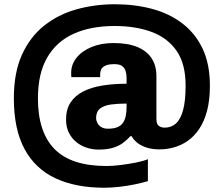

<svg xmlns="http://www.w3.org/2000/svg" viewBox="-20 -723 1050 901"><path d="M470 158Q336 158 241 114Q146 70 95.5 -23Q45 -116 45 -262Q45 -382 83 -466Q121 -550 187 -602.5Q253 -655 338.5 -679Q424 -703 519 -703Q614 -703 695 -681Q776 -659 836.5 -612.5Q897 -566 931 -494Q965 -422 965 -321Q965 -253 951.5 -202.5Q938 -152 914.5 -117.5Q891 -83 861 -62Q831 -41 797 -31.5Q763 -22 729 -22Q691 -22 663.5 -32Q636 -42 620 -56.5Q604 -71 598 -84H592Q576 -66 556 -51.5Q536 -37 508.5 -29Q481 -21 442 -21Q415 -21 388 -29.5Q361 -38 339 -55.5Q317 -73 303.5 -99.5Q290 -126 290 -162Q290 -210 311 -242Q332 -274 370 -293.5Q408 -313 460 -321.5Q512 -330 574 -330V-356Q574 -375 569.5 -389.5Q565 -404 553 -413Q541 -422 517 -422Q487 -422 472.5 -414Q458 -406 454 -395.5Q450 -385 450 -375V-361H315Q314 -366 314 -370.5Q314 -375 314 -381Q314 -421 339.5 -452.5Q365 -484 410 -502.5Q455 -521 513 -521Q580 -521 624.5 -502.5Q669 -484 691.5 -449.5Q714 -415 714 -366V-165Q714 -141 725 -132.5Q736 -124 753 -124Q783 -124 805 -143Q827 -162 839 -205.5Q851 -249 851 -322Q851 -423 809 -484Q767 -545 692 -573Q617 -601 518 -601Q406 -601 325.5 -564.5Q245 -528 201.5 -453Q158 -378 158 -261Q158 -103 236 -23.5Q314 56 480 56Q508 56 545 51.5Q582 47 617.5 40Q653 33 674 24V127Q647 135 611 142.5Q575 150 537.5 154Q500 158 470 158ZM486 -119Q514 -119 531.5 -126.5Q549 -134 558 -148Q567 -162 570.5 -181Q574 -200 574 -222V-237Q532 -237 500 -232.5Q468 -228 449.5 -213.5Q431 -199 431 -169Q431 -158 437 -146Q443 -134 455.5 -126.5Q468 -119 486 -119Z"/></svg>

Font: Archivo SemiBold Black
Style: Regular
Weight: 900
Version: Version 2.001